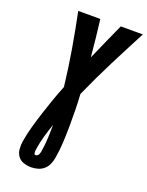

<svg xmlns="http://www.w3.org/2000/svg" viewBox="-174 -820 865 1128"><g transform="rotate(20 258.5 -256.0)"><path d="M167 223Q142 223 118.5 215Q95 207 82 188Q69 169 67 144.5Q65 120 69 95Q77 47 90.5 -1Q104 -49 119.5 -97Q135 -145 151.5 -192Q168 -239 187 -286Q174 -400 155 -512Q136 -624 113 -735H251Q258 -677 264.5 -619.5Q271 -562 276 -504Q301 -562 327 -619.5Q353 -677 379 -735H517Q458 -623 400.5 -509.5Q343 -396 292 -281Q295 -231 296 -181Q297 -131 296.5 -80.5Q296 -30 293.5 21Q291 72 282 123Q279 143 270 163Q261 183 245 197Q229 211 208 217Q187 223 167 223ZM166 147Q172 147 177.5 143.5Q183 140 185.5 135Q188 130 189.5 124.5Q191 119 192 114Q199 71 201 29Q203 -13 203 -55Q189 -14 177 27Q165 68 159 110Q158 115 157.5 120.5Q157 126 157 131.5Q157 137 159 142Q161 147 166 147Z"/></g></svg>

Font: Iosevka Term Curly Hv Obl
Style: Regular
Weight: 900
Italic angle: -9°
Designer: Belleve Invis
Foundry: Belleve Invis
Version: Version 32.3.0